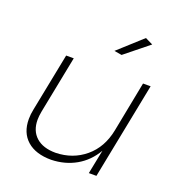

<svg xmlns="http://www.w3.org/2000/svg" viewBox="-133 -857 917 974"><g transform="rotate(20 325.0 -370.5)"><path d="M490 -743 531 -723 403 -620 362 -627ZM72 -154Q72 -180 78 -208L140 -521H181L120 -212Q115 -185 115 -166Q115 -106 152.5 -72.5Q190 -39 258 -39Q350 -41 416.5 -96.5Q483 -152 502 -249L555 -521H596L493 0H452L478 -130Q441 -67 382 -33.5Q323 0 249 2Q165 2 118.5 -39Q72 -80 72 -154Z"/></g></svg>

Font: TypoPRO Montserrat
Style: Italic
Weight: 275
Italic angle: -11.3°
Designer: Julieta Ulanovsky
Foundry: Julieta Ulanovsky
Version: Version 6.001